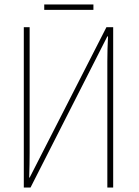

<svg xmlns="http://www.w3.org/2000/svg" viewBox="-20 -835 618 855"><path d="M177 -815V-791H396V-815ZM86 0H116L458 -673H461Q458 -617 458 -561V0H484V-714H454L112 -44H110Q111 -81 111.5 -104.5Q112 -128 112 -153V-714H86Z"/></svg>

Font: Noto Sans Display SemiCondensed Thin
Style: Regular
Weight: 250
Width: 4
Designer: Monotype Design team
Foundry: Monotype Imaging Inc.
Version: 1.000